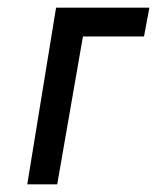

<svg xmlns="http://www.w3.org/2000/svg" viewBox="-20 -480 409 500"><path d="M126 -460H369L355 -385H196L129 0H51Z"/></svg>

Font: Von Book
Style: Italic
Weight: 400
Version: Version 4.000; ttfautohint (v1.8.4.7-5d5b)